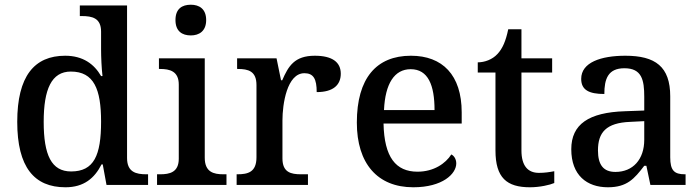

<svg xmlns="http://www.w3.org/2000/svg" viewBox="-20 -783 2963 813"><path d="M257 10C335 10 380 -28 410 -87H415L431 0H607V-45H600C556 -45 518 -54 518 -114V-760H318V-715H326C370 -715 408 -707 408 -649V-574C408 -542 410 -495 414 -461H408C379 -511 332 -547 256 -547C125 -547 53 -460 53 -267C53 -75 125 10 257 10ZM281 -57C198 -57 165 -126 165 -267C165 -405 198 -480 280 -480C378 -480 408 -405 408 -268C408 -125 378 -57 281 -57Z M788 -633C823 -633 853 -651 853 -698C853 -746 823 -763 788 -763C751 -763 723 -746 723 -698C723 -651 751 -633 788 -633ZM645 0H939V-45H926C885 -45 847 -54 847 -115V-536H653V-491H658C698 -491 737 -482 737 -425V-111C737 -53 698 -45 658 -45H645Z M982 0H1284V-45H1255C1212 -45 1176 -53 1176 -112V-273C1176 -342 1195 -473 1269 -473C1308 -473 1321 -448 1321 -393C1392 -393 1423 -424 1423 -471C1423 -519 1388 -547 1313 -547C1227 -547 1201 -503 1175 -443H1170L1151 -536H984V-491H987C1031 -491 1066 -482 1066 -423V-117C1066 -54 1030 -45 985 -45H982Z M1730 10C1854 10 1912 -47 1912 -91C1912 -110 1902 -124 1891 -129C1867 -91 1817 -56 1748 -56C1656 -56 1607 -117 1604 -260H1935V-307C1935 -466 1853 -547 1720 -547C1574 -547 1491 -452 1491 -264C1491 -91 1578 10 1730 10ZM1820 -317H1606C1611 -429 1650 -490 1719 -490C1793 -490 1820 -422 1820 -317Z M2224 10C2266 10 2309 0 2327 -8V-58C2306 -54 2286 -51 2262 -51C2215 -51 2188 -81 2188 -146V-476H2318V-536H2188V-659H2132C2122 -610 2108 -577 2086 -554C2065 -531 2032 -519 2003 -519V-476H2078V-146C2078 -30 2126 10 2224 10Z M2554 10C2635 10 2666 -26 2708 -81H2717L2734 0H2883V-45H2880C2835 -45 2818 -61 2818 -117V-375C2818 -501 2755 -547 2628 -547C2525 -547 2441 -519 2441 -449C2441 -402 2474 -385 2539 -385C2539 -448 2554 -494 2624 -494C2698 -494 2708 -444 2708 -373V-315L2626 -312C2473 -307 2399 -257 2399 -151C2399 -41 2465 10 2554 10ZM2586 -55C2535 -55 2512 -85 2512 -146C2512 -222 2546 -263 2649 -267L2708 -270V-191C2708 -108 2660 -55 2586 -55Z"/></svg>

Font: Noto Serif Medium
Style: Regular
Weight: 500
Designer: Monotype Design Team
Foundry: Monotype Imaging Inc.
Version: Version 2.013